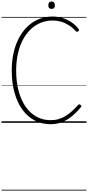

<svg xmlns="http://www.w3.org/2000/svg" viewBox="-20 -1641 1176 2566"><path d="M657 19Q538 19 442.5 -31.5Q347 -82 279 -176Q211 -270 174 -402Q137 -534 137 -697Q137 -808 155.5 -904.5Q174 -1001 208.5 -1081Q243 -1161 291.5 -1224Q340 -1287 401 -1331Q462 -1375 533.5 -1397.5Q605 -1420 684 -1420Q748 -1420 811.5 -1401.5Q875 -1383 931.5 -1346Q988 -1309 1030 -1255Q1038 -1246 1037 -1239Q1036 -1232 1026 -1224Q1017 -1215 1009.5 -1215.5Q1002 -1216 993 -1225Q948 -1274 897.5 -1305.5Q847 -1337 793.5 -1352Q740 -1367 684 -1367Q614 -1367 550 -1346Q486 -1325 432 -1284.5Q378 -1244 334 -1185.5Q290 -1127 259.5 -1052.5Q229 -978 212.5 -889Q196 -800 196 -697Q196 -548 228.5 -426Q261 -304 321.5 -216.5Q382 -129 467 -82Q552 -35 657 -35Q715 -35 764.5 -49.5Q814 -64 858 -91.5Q902 -119 942.5 -156Q983 -193 1023 -237Q1031 -247 1038.5 -247Q1046 -247 1057 -238Q1067 -230 1068 -223.5Q1069 -217 1061 -208Q997 -132 934 -82Q871 -32 803.5 -6.5Q736 19 657 19ZM670 -1522Q648 -1522 637 -1534Q626 -1546 626 -1571Q626 -1596 637 -1608.5Q648 -1621 670 -1621Q691 -1621 702 -1608.5Q713 -1596 713 -1571Q714 -1546 702.5 -1534Q691 -1522 670 -1522ZM0 895H1136V905H0ZM0 -20H1136V0H0ZM0 -505H1136V-500H0ZM0 -1415H1136V-1405H0Z"/></svg>

Font: Playwrite BE WAL Guides
Style: Regular
Weight: 400
Designer: Veronika Burian, José Scaglione
Foundry: TypeTogether
Version: Version 1.003